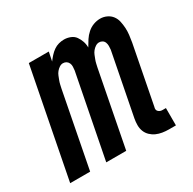

<svg xmlns="http://www.w3.org/2000/svg" viewBox="-142 -673 820 816"><g transform="rotate(-30 268.0 -265.0)"><path d="M498 12H464Q448 12 432.5 9.5Q417 7 403.5 1Q390 -5 379 -15.5Q368 -26 362.5 -40Q357 -54 357 -70Q357 -86 360 -102L419 -405Q420 -414 420 -423Q420 -432 417 -440Q414 -448 407 -452.5Q400 -457 391 -457Q382 -457 373.5 -451.5Q365 -446 358.5 -438Q352 -430 348.5 -421Q345 -412 341.5 -403Q338 -394 336 -385Q334 -376 332 -367L261 0H163L242 -405Q243 -414 243.5 -423Q244 -432 240.5 -440Q237 -448 230 -452.5Q223 -457 214 -457Q205 -457 196.5 -451.5Q188 -446 181.5 -438Q175 -430 171.5 -421Q168 -412 164.5 -403Q161 -394 159 -385Q157 -376 155 -367L84 0H-14L89 -530H187L178 -486Q186 -497 196 -508Q206 -519 217.5 -527Q229 -535 242 -538.5Q255 -542 268 -542Q284 -542 299 -536Q314 -530 322.5 -518Q331 -506 336 -491.5Q341 -477 341 -461Q350 -477 359.5 -491.5Q369 -506 382.5 -518Q396 -530 412.5 -536Q429 -542 445 -542Q462 -542 477 -535Q492 -528 501.5 -515.5Q511 -503 514.5 -487Q518 -471 519 -454.5Q520 -438 518 -420.5Q516 -403 513 -386L458 -102Q456 -96 456.5 -90.5Q457 -85 461 -81Q465 -77 470 -75Q475 -73 481 -73H498Z"/></g></svg>

Font: Lode Dark
Style: Bold Italic
Weight: 700
Italic angle: -11°
Monospace: yes
Designer: Belleve Invis
Foundry: Belleve Invis
Version: Version 29.2.0; ttfautohint (v1.8.3)